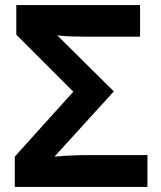

<svg xmlns="http://www.w3.org/2000/svg" viewBox="-20 -734 633 754"><path d="M38 0V-119L268 -374L44 -598V-714H530V-590H315Q287 -590 260 -591Q233 -592 205 -595L427 -375L194 -119Q263 -125 332 -125H559V0Z"/></svg>

Font: Noto IKEA Simplified Chinese
Style: Bold
Weight: 700
Designer: Monotype Design Team
Foundry: Monotype Imaging Inc.
Version: Version 1.100